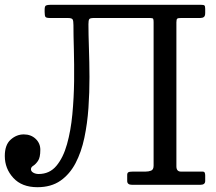

<svg xmlns="http://www.w3.org/2000/svg" viewBox="-25 -770 898 800"><path d="M-5 -120C-5 -85 6.8 -54.6 30.5 -28.8C54.2 -2.9 87.7 10 131 10C169 10 200.9 1 226.8 -17C252.6 -35 273.6 -59.4 289.8 -90.2C305.9 -121.1 318.2 -156.2 326.5 -195.8C334.8 -235.2 340.5 -276.7 343.5 -320C346.5 -363.3 347.9 -406.4 347.8 -449.2C347.6 -492.1 346.8 -532.4 345.5 -570.2C344.2 -608.1 343.5 -641 343.5 -669C343.5 -679.7 344.6 -686.7 346.8 -690C348.9 -693.3 355.3 -695 366 -695H600C607.7 -695 612.1 -693.8 613.2 -691.5C614.4 -689.2 615 -684.7 615 -678V-80C615 -68.7 611.5 -61.7 604.5 -59C597.5 -56.3 589.7 -55 581 -55H528C518.7 -55 512.5 -54 509.5 -52C506.5 -50 505 -46.3 505 -41V-16C505 -5.3 511.7 0 525 0H810C823.3 0 830 -5.3 830 -16V-39C830 -43.7 829.3 -47.5 828 -50.5C826.7 -53.5 823.7 -55 819 -55H729C716.3 -55 710 -62.3 710 -77V-677C710 -685.3 711.2 -690.4 713.5 -692.2C715.8 -694.1 721 -695 729 -695H809C815.3 -695 820.4 -696.3 824.2 -699C828.1 -701.7 830 -707.3 830 -716V-733C830 -740.7 828.9 -745.4 826.8 -747.2C824.6 -749.1 819.7 -750 812 -750H186C177 -750 170.6 -749.1 166.8 -747.2C162.9 -745.4 161 -739.7 161 -730V-720C161 -709.3 162.2 -702.5 164.5 -699.5C166.8 -696.5 173.2 -695 183.5 -695H257.5C268.8 -695 275.6 -692.9 277.8 -688.8C279.9 -684.6 281 -676.8 281 -665.5C281 -638.2 281.6 -604.2 282.8 -563.5C283.9 -522.8 284.2 -479.2 283.8 -432.5C283.2 -385.8 280.8 -339.7 276.5 -294C272.2 -248.3 264.8 -206.8 254.2 -169.2C243.8 -131.8 229 -101.7 210 -79C191 -56.3 166.3 -45 136 -45C127.7 -45 120.2 -46.8 113.8 -50.5C107.2 -54.2 104 -59 104 -65C104 -70.7 107.2 -75.5 113.8 -79.5C120.2 -83.5 126.8 -90.2 133.2 -99.5C139.8 -108.8 143 -124.3 143 -146C143 -164 136.5 -179.2 123.5 -191.5C110.5 -203.8 94 -210 74 -210C54 -210 35.8 -202.8 19.5 -188.2C3.2 -173.8 -5 -151 -5 -120Z"/></svg>

Font: Besley*
Style: Regular
Weight: 400
Designer: Owen Earl
Foundry: indestructible type*
Version: Version 3.000; ttfautohint (v1.8.3)